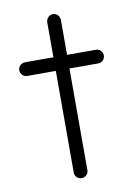

<svg xmlns="http://www.w3.org/2000/svg" viewBox="-79 -724 544 776"><g transform="rotate(-10 193.5 -335.5)"><path d="M221 -500V-643C221 -658 210 -672 193 -672C177 -672 165 -658 165 -643V-500H50C34 -500 20 -489 20 -472C20 -457 32 -444 48 -444H165V-26C165 -11 178 1 193 1C208 1 221 -11 221 -26V-444H339C355 -444 367 -457 367 -472C367 -488 355 -500 339 -500Z"/></g></svg>

Font: Comic Neue
Style: Normal
Weight: 400
Designer: Craig Rozynski
Foundry: Craig Rozynski
Version: Version 2.003